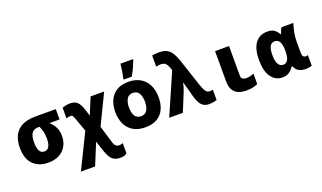

<svg xmlns="http://www.w3.org/2000/svg" viewBox="-95 -1405 3790 2261"><g transform="rotate(-20 1800.0 -274.5)"><path d="M288 10Q172 10 101 -59Q30 -128 30 -269Q30 -407 104.5 -480Q179 -553 333 -553H584V-423H456Q497 -389 521 -342Q545 -295 545 -232Q545 -163 515 -108Q485 -53 428 -21.5Q371 10 288 10ZM288 -130Q329 -130 348 -165Q367 -200 367 -261Q367 -317 358 -352Q349 -387 332 -423H316Q262 -423 235.5 -387.5Q209 -352 209 -270Q209 -206 227 -168Q245 -130 288 -130Z M1104 246Q1056 246 1026 229Q996 212 976.5 178Q957 144 940 94L899 -30L788 240H610L824 -196L766 -357Q752 -397 743.5 -407.5Q735 -418 716 -418Q706 -418 695.5 -416Q685 -414 665 -407V-541Q686 -548 710 -553.5Q734 -559 763 -559Q822 -559 854 -528Q886 -497 911 -417L934 -344L1020 -553H1190L1008 -177L1074 44Q1092 103 1141 103Q1152 103 1166 100Q1180 97 1188 93V222Q1179 229 1160.5 237.5Q1142 246 1104 246Z M1505 10Q1415 10 1353.5 -26.5Q1292 -63 1261 -129Q1230 -195 1230 -281Q1230 -363 1259 -426.5Q1288 -490 1346.5 -526.5Q1405 -563 1494 -563Q1581 -563 1643 -527Q1705 -491 1737.5 -425Q1770 -359 1770 -269Q1770 -186 1741 -123Q1712 -60 1653 -25Q1594 10 1505 10ZM1500 -130Q1553 -130 1577 -170.5Q1601 -211 1601 -275Q1601 -341 1577 -381.5Q1553 -422 1500 -422Q1446 -422 1423 -379.5Q1400 -337 1400 -275Q1400 -209 1424 -169.5Q1448 -130 1500 -130ZM1454 -622Q1460 -645 1465.5 -676Q1471 -707 1475.5 -739Q1480 -771 1482 -795H1639V-783Q1623 -742 1603 -698Q1583 -654 1555 -606H1454Z M2302 10Q2261 10 2233.5 -7.5Q2206 -25 2189 -55Q2172 -85 2160 -120L2131 -228Q2122 -261 2114 -286.5Q2106 -312 2102 -331H2098Q2094 -306 2085.5 -278Q2077 -250 2069 -230L1975 0H1804L2029 -516L2018 -546Q1999 -597 1977.5 -611.5Q1956 -626 1926 -626Q1895 -626 1866 -618V-758Q1880 -761 1908 -763.5Q1936 -766 1954 -766Q2012 -766 2049.5 -746.5Q2087 -727 2112 -687.5Q2137 -648 2157 -588L2274 -236Q2290 -190 2304 -167Q2318 -144 2332.5 -137Q2347 -130 2364 -130Q2372 -130 2381 -131.5Q2390 -133 2400 -135V-6Q2392 -2 2373.5 1.5Q2355 5 2335 7.5Q2315 10 2302 10Z M2772 10Q2718 10 2674.5 -6.5Q2631 -23 2605.5 -63.5Q2580 -104 2580 -177V-553H2755V-183Q2755 -152 2772.5 -140Q2790 -128 2815 -128Q2841 -128 2863.5 -133Q2886 -138 2914 -148V-19Q2888 -6 2852 2Q2816 10 2772 10Z M3222 10Q3136 10 3083 -62.5Q3030 -135 3030 -277Q3030 -414 3082.5 -486.5Q3135 -559 3235 -559Q3288 -559 3318.5 -538.5Q3349 -518 3373 -477H3380Q3385 -494 3393 -514.5Q3401 -535 3414 -550H3560Q3549 -519 3535 -458Q3521 -397 3521 -324V-189Q3521 -155 3533 -142.5Q3545 -130 3561 -130Q3569 -130 3578 -132Q3587 -134 3591 -135V-3Q3584 1 3561.5 5.5Q3539 10 3510 10Q3464 10 3429.5 -8Q3395 -26 3375 -72H3364Q3340 -36 3306.5 -13Q3273 10 3222 10ZM3281 -127Q3359 -127 3359 -268V-274Q3359 -345 3340.5 -383.5Q3322 -422 3278 -422Q3235 -422 3216.5 -385Q3198 -348 3198 -279Q3198 -198 3220.5 -162.5Q3243 -127 3281 -127Z"/></g></svg>

Font: Noto Sans Mono Black
Style: Regular
Weight: 900
Designer: Monotype Design Team
Foundry: Monotype Imaging Inc.
Version: Version 2.014